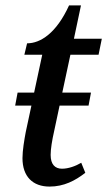

<svg xmlns="http://www.w3.org/2000/svg" viewBox="-20 -679 396 709"><path d="M163 10C216 10 258 -12 295 -41L280 -78C260 -66 233 -56 209 -56C183 -56 167 -72 167 -107C167 -128 172 -160 180 -195L200 -289H307L316 -337H210L240 -477H344L356 -536H253L279 -659H235C188 -556 129 -519 80 -519L70 -477H136L106 -337H45L36 -289H96L75 -191C70 -164 63 -124 63 -95C63 -27 101 10 163 10Z"/></svg>

Font: Noto Serif Condensed Medium
Style: Italic
Weight: 500
Width: 3
Italic angle: -12°
Designer: Monotype Design Team
Foundry: Monotype Imaging Inc.
Version: Version 2.013